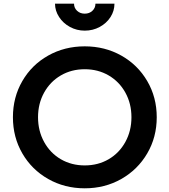

<svg xmlns="http://www.w3.org/2000/svg" viewBox="-20 -1008 918 1040"><path d="M50 -373Q50 -481 101 -569Q152 -657 241 -707Q330 -757 439 -757Q548 -757 637 -707Q726 -657 777.5 -569Q829 -481 829 -373Q829 -265 777.5 -177Q726 -89 637 -38.5Q548 12 439 12Q330 12 241 -38.5Q152 -89 101 -177Q50 -265 50 -373ZM439 -112Q511 -112 568.5 -145.5Q626 -179 659 -239Q692 -299 692 -373Q692 -447 659 -506.5Q626 -566 568.5 -599.5Q511 -633 439 -633Q367 -633 309.5 -599.5Q252 -566 219 -506.5Q186 -447 186 -373Q186 -299 219 -239Q252 -179 309.5 -145.5Q367 -112 439 -112ZM278 -988H381Q381 -965 397.5 -949.5Q414 -934 439 -934Q464 -934 480.5 -949.5Q497 -965 497 -988H600Q600 -949 578.5 -915.5Q557 -882 520 -862Q483 -842 439 -842Q396 -842 359 -862Q322 -882 300 -916Q278 -950 278 -988Z"/></svg>

Font: Eudoxus Sans
Style: Bold
Weight: 700
Designer: Stijn de Vries
Foundry: tokotype
Version: Version 2.005